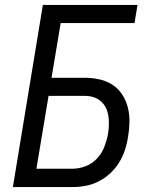

<svg xmlns="http://www.w3.org/2000/svg" viewBox="-20 -755 640 775"><path d="M32 0 153 -735H535L523 -662H225L188 -441H323Q353 -441 382 -434.5Q411 -428 434.5 -412.5Q458 -397 473.5 -373Q489 -349 496 -321Q503 -293 502.5 -263Q502 -233 497 -203Q493 -176 484.5 -150Q476 -124 461 -99.5Q446 -75 425 -55.5Q404 -36 378.5 -23Q353 -10 326 -5Q299 0 273 0ZM127 -74H273Q299 -74 325.5 -84Q352 -94 371.5 -115Q391 -136 401 -162Q411 -188 416 -214Q419 -233 419.5 -251Q420 -269 417.5 -286.5Q415 -304 407.5 -319.5Q400 -335 387.5 -346Q375 -357 358 -362.5Q341 -368 323 -368H176Z"/></svg>

Font: Iosevka SS04 Extended Oblique
Style: Regular
Weight: 400
Width: 7
Italic angle: -9°
Monospace: yes
Designer: Belleve Invis
Foundry: Belleve Invis
Version: Version 19.0.0; ttfautohint (v1.8.4)